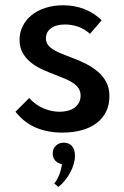

<svg xmlns="http://www.w3.org/2000/svg" viewBox="-20 -500 481 745"><path d="M40 -66.4 93.2 -119.5Q119.1 -91.8 149.8 -79.1Q180.5 -66.4 211.4 -66.4Q228.2 -66.4 243 -70.2Q257.7 -74.1 268.9 -82Q280 -90 286.4 -101.8Q292.7 -113.6 292.7 -129.5Q292.7 -144.5 285.5 -156.1Q278.2 -167.7 265.2 -176.8Q252.3 -185.9 233.9 -193.9Q215.5 -201.8 193.6 -210Q170.9 -218.6 146.6 -229.3Q122.3 -240 102 -255.7Q81.8 -271.4 68.9 -293.2Q55.9 -315 55.9 -345.5Q55.9 -374.1 68.2 -398.6Q80.5 -423.2 102.5 -441.1Q124.5 -459.1 155.9 -469.3Q187.3 -479.5 225.5 -479.5Q269.1 -479.5 307 -464.8Q345 -450 374.5 -421.4L329.1 -368.6Q308.2 -387.7 283.2 -396.4Q258.2 -405 232.3 -405Q196.8 -405 177.5 -390Q158.2 -375 158.2 -351.4Q158.2 -338.2 164.5 -328.2Q170.9 -318.2 183.2 -310Q195.5 -301.8 213.2 -294.1Q230.9 -286.4 253.6 -278.2Q287.3 -265.9 315 -251.6Q342.7 -237.3 362.7 -219.3Q382.7 -201.4 393.6 -178.9Q404.5 -156.4 404.5 -126.8Q404.5 -92.7 391.6 -66.6Q378.6 -40.5 354.8 -22.3Q330.9 -4.1 297 5.2Q263.2 14.5 221.4 14.5Q165.9 14.5 120.2 -4.3Q74.5 -23.2 40 -66.4ZM227.7 53.6Q247.3 53.6 259.1 66.6Q270.9 79.5 270.9 104.5Q270.9 119.5 266.1 136.1Q261.4 152.7 253 168.6Q244.5 184.5 232.7 199.3Q220.9 214.1 206.4 225.5L190.5 211.8Q195.9 205.9 200.7 197.3Q205.5 188.6 209.5 178.9Q213.6 169.1 216.4 158.2Q219.1 147.3 220 136.8Q204.1 134.1 194.3 123Q184.5 111.8 184.5 95.5Q184.5 77.3 196.6 65.5Q208.6 53.6 227.7 53.6Z"/></svg>

Font: Spartan MB SemBd
Style: Regular
Weight: 600
Designer: Matt Bailey, Mirko Velimirovic
Foundry: Matt Bailey
Version: Version 1.005